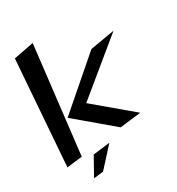

<svg xmlns="http://www.w3.org/2000/svg" viewBox="-231 -787 990 1071"><g transform="rotate(-30 264.0 -251.5)"><path d="M466 -27 232 -224 566 -498 408 -471 101 -205 331 -11ZM61 22 141 -664 12 -639 -38 34ZM233 32 125 45 60 161 122 154Z"/></g></svg>

Font: Gamestation Warped
Style: Italic
Weight: 400
Designer: Jonas Hecksher
Foundry: Jonas Hecksher, Playtypeª, e-types AS
Version: Version 1.003